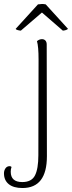

<svg xmlns="http://www.w3.org/2000/svg" viewBox="-81 -711 362 966"><path d="M-61 161Q-61 147 -53.5 136Q-46 125 -32 125Q-27 125 -23 129Q-27 140 -27 153Q-27 205 31 205Q78 205 95 171.5Q112 138 112 70L113 -412Q113 -477 105 -504Q117 -514 130 -514Q141 -514 147.5 -507Q154 -500 154 -487L155 75Q155 235 32 235Q-13 235 -37 215.5Q-61 196 -61 161ZM-2 -566 110 -689Q124 -691 131 -691Q139 -691 149 -689L261 -566Q258 -562 249.5 -559.5Q241 -557 235 -557L130 -648L24 -557Q18 -557 8.5 -559.5Q-1 -562 -2 -566Z"/></svg>

Font: Arima Madurai ExtraLight
Style: Regular
Weight: 275
Designer: Joana Correia and Natanael Gama
Foundry: NDISCOVER
Version: Version 1.020